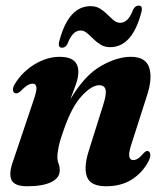

<svg xmlns="http://www.w3.org/2000/svg" viewBox="-20 -656 584 686"><path d="M37.5 -322.5Q28 -323 26.5 -333.2Q25 -343.5 33 -356Q60 -400 104 -426.5Q148 -453 194 -453Q260 -453 260 -399Q260 -379.5 251 -354Q242 -328.5 231.5 -301.5Q282 -386.5 340 -419.8Q398 -453 447 -453Q501 -453 513.2 -414Q525.5 -375 504.5 -312.5L451 -145.5Q439.5 -111.5 441.8 -97.8Q444 -84 456 -84Q464 -84 472.8 -89.5Q481.5 -95 494.5 -110Q501.5 -117 506.5 -116.5Q514 -116.5 516.5 -106.8Q519 -97 510.5 -79.5Q489.5 -39.5 451.5 -15Q413.5 9.5 359.5 9.5Q303 9.5 290.8 -24.2Q278.5 -58 296.5 -115L349 -282Q361 -319.5 357.2 -335.5Q353.5 -351.5 334 -351.5Q308 -351.5 272.8 -314Q237.5 -276.5 209.5 -197Q195.5 -159 190.2 -134.8Q185 -110.5 185 -95.5Q185 -82 189.2 -71.5Q193.5 -61 193.5 -47Q193.5 -21 163.8 -5.8Q134 9.5 77 9.5Q30.5 9.5 20.5 -14.2Q10.5 -38 28.5 -85.5L99 -295Q111.5 -330 110.2 -343.5Q109 -357 96.5 -357Q88 -357 78 -351Q68 -345 51.5 -328.5Q43.5 -322 37.5 -322.5ZM373.5 -487.5Q354 -487.5 339.5 -496.5Q325 -505.5 313.2 -517.2Q301.5 -529 290.8 -538Q280 -547 267.5 -547Q239 -547 221 -499Q214 -485.5 201.5 -485.5Q185.5 -485.5 192 -509.5Q225 -634 303.5 -634Q323.5 -634 337.8 -625Q352 -616 363.8 -604.2Q375.5 -592.5 386.2 -583.5Q397 -574.5 410 -574.5Q438.5 -574.5 456 -622.5Q463.5 -636 475.5 -636Q491.5 -636 485 -612Q452.5 -487.5 373.5 -487.5Z"/></svg>

Font: Fraunces 144pt Soft
Style: Bold Italic
Weight: 700
Italic angle: -16°
Version: Version 1.000;[b76b70a41]